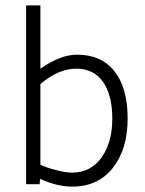

<svg xmlns="http://www.w3.org/2000/svg" viewBox="-20 -684 540 713"><path d="M77 0V-664H130V-429Q205 -481 266 -481Q356 -481 405 -419.5Q454 -358 454 -244Q454 -130 399 -60.5Q344 9 249 9Q191 9 129 -20L127 0ZM130 -372V-72Q151 -62 187.5 -52.5Q224 -43 247 -43Q317 -43 357 -99Q397 -155 397 -243Q397 -331 362.5 -380Q328 -429 263 -429Q198 -429 130 -372Z"/></svg>

Font: Lekton
Style: Regular
Weight: 400
Designer: Paolo Mazzetti, Luciano Perondi, Raffaele Flato, Elena Papassissa, Emilio Macchia, Michela Povoleri, Tobias Seemiller, R
Version: Version 34.000